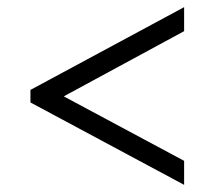

<svg xmlns="http://www.w3.org/2000/svg" viewBox="-20 -626 599 536"><path d="M494 -110 65 -340V-375L494 -606V-539L158 -357L494 -177Z"/></svg>

Font: Noto Serif Armenian
Style: Regular
Weight: 400
Designer: Monotype Design Team
Foundry: Monotype Imaging Inc.
Version: Version 2.007